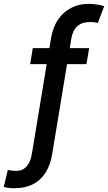

<svg xmlns="http://www.w3.org/2000/svg" viewBox="-85 -780 565 1004"><path d="M381.3 -528.3 367.2 -444.8H265.6L187.5 27.8Q177.7 85.4 151.9 124.8Q126 164.1 85.9 184.1Q45.9 204.1 -6.3 204.1Q-22 204.6 -36.4 203.1Q-50.8 201.7 -65.4 197.3L-43.9 108.4Q-36.1 110.8 -20.3 112.3Q-4.4 113.8 2.9 113.3Q32.7 113.8 53.5 90.8Q74.2 67.9 81.1 27.8L159.2 -444.8H72.8L86.4 -528.3H173.3L181.6 -579.1Q191.4 -637.7 219 -678Q246.6 -718.3 287.6 -739Q328.6 -759.8 377.9 -759.8Q398.9 -759.8 422.1 -756.3Q445.3 -752.9 460 -747.6L426.3 -659.7Q418.5 -662.1 408.7 -663.6Q398.9 -665 384.8 -664.6Q344.7 -665 320.1 -643.6Q295.4 -622.1 288.1 -579.1L279.8 -528.3Z"/></svg>

Font: Inter 28pt Medium
Style: Italic
Weight: 500
Italic angle: -9.3988°
Designer: Rasmus Andersson
Foundry: rsms
Version: Version 4.001;git-66647c0bb